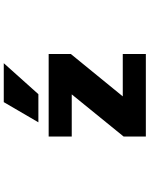

<svg xmlns="http://www.w3.org/2000/svg" viewBox="95 -903 810 1040"><g transform="rotate(-90 500.0 -383.0)"><path d="M466.8 -767.6H677.7L509.8 -580.1H357.4ZM508.8 -399.4H280.3V-524.4H727.5V-404.3L498 -123H727.5V2H280.3V-118.2Z"/></g></svg>

Font: GenEi Gothic M Heavy
Style: Regular
Weight: 800
Designer: o_tamon (Modified); [Source Han Sans]
Ryoko NISHIZUKA  (kana & ideographs); Paul D. Hunt (Latin, Greek & Cyrillic); Wenl
Version: Version 1.1a;Original Version 1.004